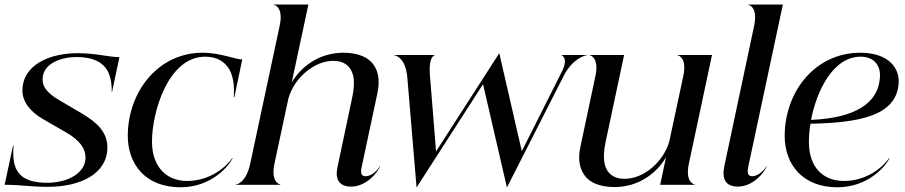

<svg xmlns="http://www.w3.org/2000/svg" viewBox="-30 -820 4016 852"><path d="M183 9C329.5 9 446.5 -50.5 446.5 -165.5C446.5 -232 403.5 -275 332.5 -317L235.5 -374C174.5 -409 159 -438 159 -467.5C159 -540 244 -567 310 -567C386.5 -567 428.5 -540.5 447.5 -505.5C463.5 -474 466 -442.5 466 -411.5H467L500 -566.5C451.5 -566.5 398.5 -584 313.5 -584C190 -584 69.5 -532 69.5 -418C69.5 -367.5 105.5 -323.5 160 -292L264 -232C325 -197 349.5 -160.5 349.5 -120.5C350 -56 276.5 -9 179 -9C94.5 -9 57 -36 41 -72.5C26.5 -104 28 -142.5 30 -174.5H28L-9.5 0C69.5 0 98 9 183 9Z M771 11C906 11 983 -80 1002.5 -117.5L1000.5 -118C972.5 -78.5 902 -17 800 -17C710.5 -17 644.5 -78 644.5 -191C644 -321.5 716 -568.5 880.5 -568.5C935 -568.5 967 -544.5 985.5 -515.5C1013.5 -470.5 1008 -410 1007.5 -389H1010L1045 -556C1015.5 -556 948 -586 869 -586C670.5 -586 537 -411.5 537 -216.5C537.5 -90 616.5 11 771 11Z M1528 8C1593.5 8 1644 -50.5 1656.5 -82.5H1655C1648.5 -69 1622 -38 1592 -38C1572.5 -38 1569.5 -53.5 1574.5 -77L1645 -407.5C1655 -455 1650.5 -495 1633.5 -523.5C1610 -565.5 1560 -586 1494 -586C1381.5 -586 1303 -519.5 1264.5 -454L1338.5 -800H1185V-798.5C1188 -798.5 1229 -789 1211 -705.5L1080.5 -94.5C1063 -11 1022.5 -1.5 1017 -1.5V0H1214V-1.5C1211.5 -1.5 1170.5 -11 1188 -94.5L1250 -384C1276 -474 1363.5 -550 1449 -550C1497.5 -550 1525.5 -527 1536.5 -487C1543.5 -459 1541 -423.5 1532.5 -385.5L1467.5 -78C1456 -25 1474.5 8 1528 8Z M1777.5 -476 1818.5 12 2113.5 -446.5 2219.5 12 2471.5 -483.5C2510 -559.5 2566 -575 2575 -575V-576H2461.5V-575C2462.5 -575 2494 -563 2463.5 -502.5L2285.5 -149L2185.5 -584L1905 -148L1877.5 -490C1871.5 -567.5 1897.5 -575 1899.5 -575V-576H1718V-575C1723.5 -575 1770 -566 1777.5 -476Z M3027 -94.5 3129.5 -576H2976V-575C2979 -575 3020 -565.5 3002 -482L2940 -192.5C2914.5 -102.5 2827.5 -26.5 2741.5 -26.5C2693 -26.5 2665 -49 2654 -89C2647 -117.5 2649.5 -153 2657.5 -190.5L2739.5 -576H2586V-575C2589 -575 2630 -565.5 2612 -482L2545.5 -168.5C2535 -121.5 2540 -81.5 2557 -53C2580 -10.5 2630.5 10 2696.5 10C2809 10 2887.5 -56.5 2925.5 -122.5L2899.5 0H3053V-1.5C3050 -1.5 3009 -11 3027 -94.5Z M3316.5 -705.5 3184.5 -84C3172 -25 3190.5 8 3244 8C3309.5 8 3360 -50.5 3372.5 -82.5H3371C3364 -69 3337.5 -38 3307.5 -38C3288.5 -38 3284.5 -53.5 3291 -83L3444 -800H3290.5V-798.5C3293.5 -798.5 3334 -789 3316.5 -705.5Z M3452 -216.5C3452.5 -90 3531.5 11 3686 11C3821 11 3898 -80 3917.5 -117.5L3915.5 -118C3887.5 -78.5 3817 -17 3715 -17C3623.5 -17 3559.5 -76 3559.5 -191C3559.5 -214.5 3561.5 -242.5 3566.5 -271C3781.5 -275 3942 -306 3957 -442C3966.5 -517 3913 -586 3788 -586C3585.5 -586 3452 -411.5 3452 -216.5ZM3569 -288C3594 -416.5 3666 -568.5 3789.5 -568.5C3848.5 -568.5 3883 -528 3873.5 -466C3863 -367.5 3773.5 -296.5 3569 -288Z"/></svg>

Font: Beautique Display Thin
Style: Bold
Weight: 500
Italic angle: -12°
Designer: Nhat-Quang Ngo
Version: Version 1.100;Glyphs 3.2.3 (3260)